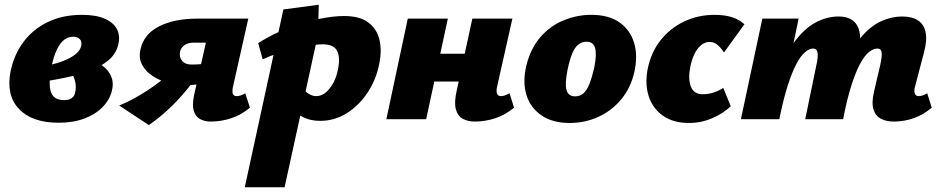

<svg xmlns="http://www.w3.org/2000/svg" viewBox="-20 -506 3996 815"><path d="M229 15Q116 15 60.5 -43.5Q5 -102 25 -204Q40 -275 80 -328.5Q120 -382 183 -412.5Q246 -443 328 -443Q388 -443 425 -426.5Q462 -410 476.5 -382Q491 -354 482 -317Q473 -277 439.5 -249.5Q406 -222 359.5 -205Q313 -188 262.5 -177.5Q212 -167 168 -160L163 -225Q228 -235 272.5 -258Q317 -281 324 -309Q327 -319 325 -328Q323 -337 314.5 -343.5Q306 -350 290 -350Q265 -350 246.5 -332Q228 -314 215 -280.5Q202 -247 194 -199Q189 -161 192 -134.5Q195 -108 209.5 -94.5Q224 -81 252 -81Q265 -81 274 -84Q283 -87 290 -94.5Q297 -102 299 -114Q304 -133 300 -154.5Q296 -176 286.5 -192.5Q277 -209 267 -212L343 -259Q370 -253 393 -241Q416 -229 432.5 -211.5Q449 -194 455.5 -171.5Q462 -149 455 -121Q446 -83 416 -52Q386 -21 338.5 -3Q291 15 229 15Z M874 10Q849 10 829.5 -0.5Q810 -11 802.5 -35.5Q795 -60 804 -103L854 -325H803Q777 -325 762 -313.5Q747 -302 744 -285Q740 -264 753 -248Q766 -232 793 -232Q831 -232 862 -237.5Q893 -243 906 -251L887 -173Q859 -156 828.5 -150Q798 -144 765 -144Q731 -144 694.5 -154Q658 -164 628.5 -183Q599 -202 583.5 -230.5Q568 -259 576 -295Q590 -361 655 -394Q720 -427 819 -427H1034L969 -138Q965 -120 968 -109Q971 -98 985 -98Q992 -98 1000.5 -100.5Q1009 -103 1021 -110L1041 -49Q1005 -19 962.5 -4.5Q920 10 874 10ZM612 25 486 -58Q544 -82 602.5 -120Q661 -158 711 -203L799 -159Q758 -103 709 -55.5Q660 -8 612 25Z M1019 289 1183 -466 1333 -486 1330 -360 1188 289ZM1339 7Q1298 7 1268 -8Q1238 -23 1218.5 -45Q1199 -67 1190 -89L1256 -143Q1271 -120 1288.5 -109Q1306 -98 1322 -98Q1343 -98 1361 -112Q1379 -126 1393.5 -151.5Q1408 -177 1415 -213Q1425 -264 1410.5 -291Q1396 -318 1348 -318Q1330 -318 1299 -313Q1268 -308 1231.5 -299.5Q1195 -291 1159.5 -279.5Q1124 -268 1095 -254L1076 -323Q1134 -360 1200.5 -386Q1267 -412 1330.5 -425Q1394 -438 1440 -438Q1509 -438 1545 -409.5Q1581 -381 1591 -336Q1601 -291 1591 -241Q1578 -170 1541 -114Q1504 -58 1452 -25.5Q1400 7 1339 7Z M1995 10Q1967 10 1945 -1.5Q1923 -13 1915 -42.5Q1907 -72 1919 -123L1985 -427H2155L2090 -138Q2086 -120 2089.5 -109Q2093 -98 2107 -98Q2113 -98 2121.5 -100.5Q2130 -103 2143 -110L2162 -49Q2126 -19 2083.5 -4.5Q2041 10 1995 10ZM1620 0 1711 -427H1881L1789 0ZM1739 -160 1764 -278H2028L2002 -160Z M2398 16Q2325 16 2278 -16.5Q2231 -49 2214.5 -103.5Q2198 -158 2214 -227Q2232 -300 2273.5 -348Q2315 -396 2372 -419.5Q2429 -443 2490 -443Q2564 -443 2609.5 -411Q2655 -379 2671.5 -324.5Q2688 -270 2673 -202Q2658 -134 2617.5 -85Q2577 -36 2520 -10Q2463 16 2398 16ZM2421 -97Q2443 -97 2457.5 -110.5Q2472 -124 2482.5 -151Q2493 -178 2502 -217Q2514 -276 2506 -302.5Q2498 -329 2470 -329Q2450 -329 2434.5 -316.5Q2419 -304 2408.5 -278Q2398 -252 2389 -209Q2377 -149 2385 -123Q2393 -97 2421 -97Z M2905 16Q2838 16 2794.5 -14.5Q2751 -45 2734 -96.5Q2717 -148 2729 -212Q2743 -283 2783.5 -334.5Q2824 -386 2883.5 -414.5Q2943 -443 3014 -443Q3056 -443 3087 -433Q3118 -423 3140 -403L3053 -283Q3043 -300 3027.5 -314Q3012 -328 2993 -328Q2972 -328 2955.5 -314Q2939 -300 2927.5 -276Q2916 -252 2910 -221Q2900 -172 2912.5 -139Q2925 -106 2962 -106Q2988 -106 3010 -113.5Q3032 -121 3050 -133L3082 -55Q3049 -24 3002.5 -4Q2956 16 2905 16Z M3774 10Q3743 10 3720 -1.5Q3697 -13 3688 -41Q3679 -69 3690 -117L3716 -228Q3724 -264 3722.5 -282Q3721 -300 3704 -300Q3687 -300 3668 -284.5Q3649 -269 3630.5 -234.5Q3612 -200 3593.5 -142Q3575 -84 3559 0H3500Q3525 -130 3559.5 -215Q3594 -300 3635 -348Q3676 -396 3720.5 -416Q3765 -436 3809 -436Q3851 -436 3876.5 -419.5Q3902 -403 3909 -369Q3916 -335 3902 -283L3864 -138Q3859 -120 3863 -109Q3867 -98 3880 -98Q3887 -98 3895.5 -100.5Q3904 -103 3916 -110L3935 -49Q3900 -19 3859 -4.5Q3818 10 3774 10ZM3125 0 3216 -427H3370L3281 0ZM3232 0Q3256 -126 3289.5 -210Q3323 -294 3364 -343.5Q3405 -393 3449.5 -414.5Q3494 -436 3539 -436Q3598 -436 3619.5 -396Q3641 -356 3622 -283L3553 0H3398L3445 -228Q3453 -263 3450.5 -281.5Q3448 -300 3431 -300Q3415 -300 3397 -284.5Q3379 -269 3360.5 -234.5Q3342 -200 3323.5 -142Q3305 -84 3288 0Z"/></svg>

Font: Ysabeau Infant Black
Style: Italic
Weight: 900
Italic angle: -12°
Designer: Christian Thalmann (Catharsis Fonts)
Version: Version 2.001;gftools[0.9.30]; featfreeze: ss01,ss02,lnum